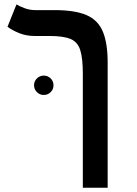

<svg xmlns="http://www.w3.org/2000/svg" viewBox="-20 -632 626 876"><path d="M471.2 -345.7V224.6H357.9V-294.9Q357.9 -365.7 346.2 -403.1Q334.5 -440.4 302 -454.1Q269.5 -467.8 207.5 -467.8H139.2Q100.1 -467.8 68.4 -480.5Q36.6 -493.2 14.2 -509.8L55.2 -611.8Q66.4 -604.5 90.8 -595.2Q115.2 -585.9 140.6 -585.9H228.5Q321.8 -585.9 374.5 -563.2Q427.2 -540.5 449.2 -487.8Q471.2 -435.1 471.2 -345.7ZM179.7 -198.7Q161.6 -198.7 148.4 -211.7Q135.3 -224.6 135.3 -242.7Q135.3 -261.2 148.4 -274.2Q161.6 -287.1 179.7 -287.1Q198.2 -287.1 211.2 -274.2Q224.1 -261.2 224.1 -242.7Q224.1 -224.6 211.2 -211.7Q198.2 -198.7 179.7 -198.7Z"/></svg>

Font: Cascadia Code SemiBold
Style: Regular
Weight: 600
Monospace: yes
Designer: Aaron Bell
Foundry: Saja Typeworks
Version: Version 2404.023; ttfautohint (v1.8.4)